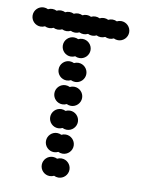

<svg xmlns="http://www.w3.org/2000/svg" viewBox="-79 -736 590 791"><g transform="rotate(10 216.0 -340.0)"><path d="M144 -40C144 -18 162 0 184 0C190.5 0 196.6 -1.6 202 -4.3C207.4 -1.6 213.5 0 220 0C242 0 260 -18 260 -40C260 -62 242 -80 220 -80C213.5 -80 207.4 -78.4 202 -75.7C196.6 -78.4 190.5 -80 184 -80C162 -80 144 -62 144 -40ZM144 -140C144 -118 162 -100 184 -100C190.5 -100 196.6 -101.6 202 -104.3C207.4 -101.6 213.5 -100 220 -100C242 -100 260 -118 260 -140C260 -162 242 -180 220 -180C213.5 -180 207.4 -178.4 202 -175.7C196.6 -178.4 190.5 -180 184 -180C162 -180 144 -162 144 -140ZM144 -240C144 -218 162 -200 184 -200C190.5 -200 196.6 -201.6 202 -204.3C207.4 -201.6 213.5 -200 220 -200C242 -200 260 -218 260 -240C260 -262 242 -280 220 -280C213.5 -280 207.4 -278.4 202 -275.7C196.6 -278.4 190.5 -280 184 -280C162 -280 144 -262 144 -240ZM144 -340C144 -318 162 -300 184 -300C190.5 -300 196.6 -301.6 202 -304.3C207.4 -301.6 213.5 -300 220 -300C242 -300 260 -318 260 -340C260 -362 242 -380 220 -380C213.5 -380 207.4 -378.4 202 -375.7C196.6 -378.4 190.5 -380 184 -380C162 -380 144 -362 144 -340ZM144 -440C144 -418 162 -400 184 -400C190.5 -400 196.6 -401.6 202 -404.3C207.4 -401.6 213.5 -400 220 -400C242 -400 260 -418 260 -440C260 -462 242 -480 220 -480C213.5 -480 207.4 -478.4 202 -475.7C196.6 -478.4 190.5 -480 184 -480C162 -480 144 -462 144 -440ZM144 -540C144 -518 162 -500 184 -500C190.5 -500 196.6 -501.6 202 -504.3C207.4 -501.6 213.5 -500 220 -500C242 -500 260 -518 260 -540C260 -562 242 -580 220 -580C213.5 -580 207.4 -578.4 202 -575.7C196.6 -578.4 190.5 -580 184 -580C162 -580 144 -562 144 -540ZM0 -640C0 -618 18 -600 40 -600C46.5 -600 52.6 -601.6 58 -604.3C63.4 -601.6 69.5 -600 76 -600C82.5 -600 88.6 -601.6 94 -604.3C99.4 -601.6 105.5 -600 112 -600C118.5 -600 124.6 -601.6 130 -604.3C135.4 -601.6 141.5 -600 148 -600C154.5 -600 160.6 -601.6 166 -604.3C171.4 -601.6 177.5 -600 184 -600C190.5 -600 196.6 -601.6 202 -604.3C207.4 -601.6 213.5 -600 220 -600C226.5 -600 232.6 -601.6 238 -604.3C243.4 -601.6 249.5 -600 256 -600C262.5 -600 268.6 -601.6 274 -604.3C279.4 -601.6 285.5 -600 292 -600C298.5 -600 304.6 -601.6 310 -604.3C315.4 -601.6 321.5 -600 328 -600C334.5 -600 340.6 -601.6 346 -604.3C351.4 -601.6 357.5 -600 364 -600C386 -600 404 -618 404 -640C404 -662 386 -680 364 -680C357.5 -680 351.4 -678.4 346 -675.7C340.6 -678.4 334.5 -680 328 -680C321.5 -680 315.4 -678.4 310 -675.7C304.6 -678.4 298.5 -680 292 -680C285.5 -680 279.4 -678.4 274 -675.7C268.6 -678.4 262.5 -680 256 -680C249.5 -680 243.4 -678.4 238 -675.7C232.6 -678.4 226.5 -680 220 -680C213.5 -680 207.4 -678.4 202 -675.7C196.6 -678.4 190.5 -680 184 -680C177.5 -680 171.4 -678.4 166 -675.7C160.6 -678.4 154.5 -680 148 -680C141.5 -680 135.4 -678.4 130 -675.7C124.6 -678.4 118.5 -680 112 -680C105.5 -680 99.4 -678.4 94 -675.7C88.6 -678.4 82.5 -680 76 -680C69.5 -680 63.4 -678.4 58 -675.7C52.6 -678.4 46.5 -680 40 -680C18 -680 0 -662 0 -640Z"/></g></svg>

Font: Dotrice Condensed
Style: Bold
Weight: 700
Width: 2
Monospace: yes
Designer: Paul Flo Williams
Foundry: His Deeds Are Dust
Version: Version 1.001